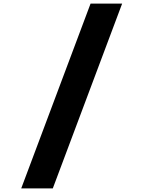

<svg xmlns="http://www.w3.org/2000/svg" viewBox="-20 -868 790 1058"><path d="M653 -848 271 170H97L479 -848Z"/></svg>

Font: Martian Mono SemiExpanded ExtraBold
Style: Regular
Weight: 800
Width: 6
Designer: Roman Shamin
Foundry: Evil Martians
Version: Version 1.000